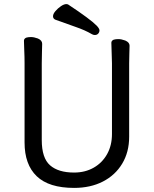

<svg xmlns="http://www.w3.org/2000/svg" viewBox="-20 -900 750 938"><path d="M304 -880Q309 -880 313 -878Q422 -806 453 -774Q466 -760 466 -751.5Q466 -743 460 -736Q454 -729 443 -729Q436 -729 429 -733Q395 -753 348 -769L250 -804Q239 -809 239 -820.5Q239 -832 251 -846Q263 -860 278 -870Q293 -880 304 -880ZM527 -245V-591Q527 -605 526 -625Q524 -667 524 -691Q524 -701 535 -706Q544 -709 558.5 -709Q573 -709 592 -702Q613 -693 613 -677Q613 -665 612 -640Q611 -615 611 -590V-232Q611 -157 577 -100.5Q543 -44 482.5 -13Q422 18 342 18Q219 18 159.5 -39Q100 -96 100 -204V-592Q100 -623 98.5 -653.5Q97 -684 97 -701Q97 -711 108 -716Q117 -719 131.5 -719Q146 -719 165 -712Q186 -703 186 -686Q186 -674 185 -645Q184 -616 184 -590V-216Q184 -128 224.5 -92.5Q265 -57 342 -57Q396 -57 438 -81Q480 -105 503.5 -147.5Q527 -190 527 -245Z"/></svg>

Font: Moon Stars Kai
Style: Bold
Weight: 700
Designer: GuiWonder
Version: Version 1.101